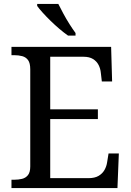

<svg xmlns="http://www.w3.org/2000/svg" viewBox="-20 -951 663 971"><path d="M38 0V-42H51Q73 -42 91.5 -46.5Q110 -51 121.5 -65.5Q133 -80 133 -109V-600Q133 -632 122 -647Q111 -662 92.5 -667Q74 -672 51 -672H38V-714H542L547 -539H495L490 -582Q488 -604 478.5 -622.5Q469 -641 450.5 -652.5Q432 -664 402 -664H234V-398H475V-349H234V-50H427Q459 -50 478.5 -61.5Q498 -73 508.5 -91.5Q519 -110 522 -132L529 -175H581L574 0ZM324 -771Q304 -785 281 -804.5Q258 -824 235.5 -846Q213 -868 195 -888Q177 -908 168 -921V-931H275Q286 -909 300.5 -882Q315 -855 331.5 -829Q348 -803 362 -784V-771Z"/></svg>

Font: Noto Serif Georgian
Style: Regular
Weight: 400
Designer: Monotype Design Team, Akaki Razmadze
Foundry: Google LLC
Version: Version 2.002